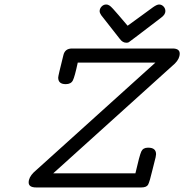

<svg xmlns="http://www.w3.org/2000/svg" viewBox="-20 -824 810 844"><path d="M127.9 -65.9 663.1 -548.8H321.8Q308.6 -486.8 300.3 -470.5Q292 -454.1 269 -454.1Q235.8 -454.1 235.8 -482.9Q235.8 -490.7 258.8 -582Q265.6 -610.8 296.9 -610.8H738.8Q769.5 -610.8 770 -588.9Q770 -565.9 749 -544.9L213.9 -62H575.2Q593.3 -141.1 601.1 -158Q608.9 -174.8 629.9 -174.8H631.8Q666 -174.8 666 -146Q666 -143.1 664.1 -132.8Q659.2 -111.8 650.9 -80.1Q637.7 -23.9 630.9 -12Q624 0 601.1 0H139.2Q106 0 106 -22Q106 -43.9 127.9 -65.9ZM418 -774.9Q418 -786.1 426.5 -795.2Q435.1 -804.2 446.8 -804.2Q449.7 -804.2 451.9 -803.7Q454.1 -803.2 456.5 -802Q459 -800.8 460.9 -799.8Q462.9 -798.8 466.1 -795.9Q469.2 -793 471.2 -791Q473.1 -789.1 477.1 -784.9Q481 -780.8 483.4 -777.8Q485.8 -774.9 491.5 -768.6Q497.1 -762.2 501 -757.8L541 -710.9Q566.9 -729 601.6 -754.9Q636.2 -780.8 653.1 -792.5Q669.9 -804.2 679.2 -804.2Q690.4 -804.2 698.7 -795.7Q707 -787.1 707 -774.9Q707 -759.8 688 -746.1Q550.8 -641.1 545.9 -638.2Q542 -636.2 536.1 -636.2H535.2Q519 -636.2 506.8 -652.8Q492.7 -670.9 471.2 -698.2Q432.1 -747.1 425 -757.1Q418 -767.1 418 -774.9Z"/></svg>

Font: CMU Typewriter Text Variable Width
Style: Italic
Weight: 500
Italic angle: -14.04°
Version: Version 0.7.0